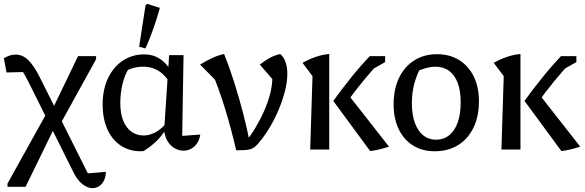

<svg xmlns="http://www.w3.org/2000/svg" viewBox="-26 -778 3045 999"><path d="M431 124 525 116Q524 144 514 163Q504 182 488.5 191.5Q473 201 455 201Q429 201 401.5 179Q374 157 353 112L131 -334Q114 -369 99 -394.5Q84 -420 68 -439L133 -404L8 -401L-6 -475Q26 -494 55 -494Q93 -494 123 -463.5Q153 -433 183 -372ZM13 194V177L216 -188L239 -193L380 -486H474V-470L292 -140L268 -136L107 194Z M721 8Q718 8 714 8.5Q710 9 706 9Q646 9 601 -21.5Q556 -52 532 -107Q508 -162 508 -234Q508 -312 536 -371Q564 -430 613 -462.5Q662 -495 724 -495Q760 -495 787.5 -482Q815 -469 835.5 -447Q856 -425 870 -400L851 -358Q839 -376 821 -392.5Q803 -409 777.5 -420Q752 -431 719 -431Q691 -431 665 -423.5Q639 -416 608 -398L644 -422Q622 -386 611 -339.5Q600 -293 600 -242Q600 -188 615 -150.5Q630 -113 657.5 -93Q685 -73 722 -73Q749 -73 778.5 -87.5Q808 -102 837 -134V-105Q811 -64 781.5 -37.5Q752 -11 721 8ZM929 6Q906 6 884 -6Q862 -18 847 -41.5Q832 -65 828 -100L854 -491H929L922 -71L1016 -78Q1012 -50 998.5 -31Q985 -12 966.5 -3Q948 6 929 6ZM731 -526 698 -535 731 -749 739 -758 806 -737Q791 -683 772.5 -630.5Q754 -578 731 -526Z M1203 4Q1178 -104 1145.5 -211Q1113 -318 1067 -427L1103 -353L1015 -442Q1051 -464 1081 -477.5Q1111 -491 1140 -497Q1170 -422 1194.5 -344Q1219 -266 1239 -188.5Q1259 -111 1274 -36L1243 -29Q1276 -68 1302.5 -112.5Q1329 -157 1349 -202.5Q1369 -248 1380 -291.5Q1391 -335 1391 -372Q1391 -380 1390.5 -387.5Q1390 -395 1388 -403L1400 -356L1326 -442Q1350 -461 1375.5 -475.5Q1401 -490 1432 -497Q1451 -481 1460 -454Q1469 -427 1469 -394Q1469 -353 1457 -305.5Q1445 -258 1424.5 -208.5Q1404 -159 1376.5 -113.5Q1349 -68 1318 -32Q1307 -19 1297.5 -12Q1288 -5 1276 -1.5Q1264 2 1246.5 3Q1229 4 1203 4Z M1900 8 1708 -253Q1750 -311 1798 -371Q1846 -431 1898 -486H1962V-469Q1911 -414 1863.5 -356.5Q1816 -299 1771 -235L1773 -302L1998 -15Q1973 -7 1949 -1Q1925 5 1900 8ZM1588 0 1600 -382 1548 -451Q1580 -469 1615.5 -481.5Q1651 -494 1687 -497V0ZM1881 -400 1928 -486H1978V-455Z M2236 9Q2171 9 2123 -21Q2075 -51 2048.5 -106Q2022 -161 2022 -236Q2022 -314 2050 -372.5Q2078 -431 2129 -463.5Q2180 -496 2248 -496Q2314 -496 2363 -465.5Q2412 -435 2439 -380Q2466 -325 2466 -251Q2466 -172 2437.5 -113.5Q2409 -55 2357.5 -23Q2306 9 2236 9ZM2243 -51Q2282 -51 2310.5 -73.5Q2339 -96 2355 -139.5Q2371 -183 2371 -245Q2371 -305 2355.5 -346.5Q2340 -388 2310.5 -409.5Q2281 -431 2240 -431Q2214 -431 2182.5 -421.5Q2151 -412 2111 -393L2164 -430Q2141 -386 2129 -340Q2117 -294 2117 -241Q2117 -180 2133 -137.5Q2149 -95 2177 -73Q2205 -51 2243 -51Z M2895 8 2703 -253Q2745 -311 2793 -371Q2841 -431 2893 -486H2957V-469Q2906 -414 2858.5 -356.5Q2811 -299 2766 -235L2768 -302L2993 -15Q2968 -7 2944 -1Q2920 5 2895 8ZM2583 0 2595 -382 2543 -451Q2575 -469 2610.5 -481.5Q2646 -494 2682 -497V0ZM2876 -400 2923 -486H2973V-455Z"/></svg>

Font: Piazzolla 24pt Medium
Style: Regular
Weight: 500
Designer: Juan Pablo del Peral
Foundry: Huerta Tipografica
Version: Version 2.005